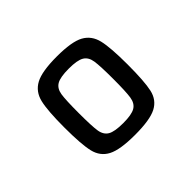

<svg xmlns="http://www.w3.org/2000/svg" viewBox="-82 -805 518 518"><g transform="rotate(-45 176.5 -546.5)"><path d="M56 -546Q56 -610 63 -639.5Q70 -669 95 -682.5Q120 -696 177 -696Q234 -696 258.5 -682.5Q283 -669 290 -639.5Q297 -610 297 -546Q297 -481 290.5 -452Q284 -423 259 -410Q234 -397 177 -397Q120 -397 95 -410Q70 -423 63 -452Q56 -481 56 -546ZM242 -546Q242 -595 239 -614.5Q236 -634 222.5 -642Q209 -650 177 -650Q144 -650 130.5 -642Q117 -634 114 -615Q111 -596 111 -546Q111 -496 114 -477Q117 -458 130.5 -450Q144 -442 177 -442Q209 -442 222.5 -450Q236 -458 239 -477.5Q242 -497 242 -546Z"/></g></svg>

Font: Assailand
Style: Regular
Weight: 400
Designer: Hector Gatti with collaboration of the Omnibus-Type team
Foundry: Omnibus-Type
Version: Version 0.072;October 19, 2019;FontCreator 12.0.0.2547 64-bi